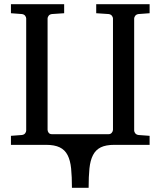

<svg xmlns="http://www.w3.org/2000/svg" viewBox="-20 -691 766 916"><path d="M525.9 0Q484.9 0 460.7 12Q436.5 23.9 423.6 49.1Q410.6 74.2 406.7 113Q402.8 151.9 402.8 205.1H323.2Q323.2 151.9 319.3 113Q315.4 74.2 302.5 49.1Q289.6 23.9 264.9 12Q240.2 0 199.2 0H32.2V-43L84 -46.9Q95.2 -48.3 100.1 -55.2Q105 -62 105 -67.9V-603Q105 -608.9 100.1 -615.7Q95.2 -622.6 84 -624L32.2 -627.9V-670.9H286.1V-627.9L228 -624Q216.8 -622.6 211.9 -615.7Q207 -608.9 207 -603V-71.8Q207 -64.9 211.9 -57.9Q216.8 -50.8 228 -50.8H498Q507.8 -50.8 513.4 -57.9Q519 -64.9 519 -71.8V-603Q519 -608.9 513.9 -615.7Q508.8 -622.6 498 -624L439 -627.9V-670.9H693.8V-627.9L641.1 -624Q630.4 -622.6 625.2 -615.7Q620.1 -608.9 620.1 -603V-67.9Q620.1 -62 625.2 -55.2Q630.4 -48.3 641.1 -46.9L693.8 -43V0Z"/></svg>

Font: Charis SIL
Style: Regular
Weight: 400
Foundry: SIL International
Version: Version 4.112